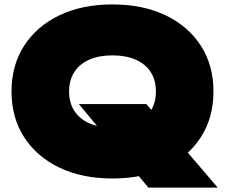

<svg xmlns="http://www.w3.org/2000/svg" viewBox="-20 -788 1017 867"><path d="M336 -318H641L963 59H650ZM488 18Q351 18 248.5 -31Q146 -80 89 -168.5Q32 -257 32 -375Q32 -493 89 -581.5Q146 -670 248.5 -719Q351 -768 488 -768Q625 -768 727.5 -719Q830 -670 887 -581.5Q944 -493 944 -375Q944 -257 887 -168.5Q830 -80 727.5 -31Q625 18 488 18ZM488 -212Q549 -212 593 -231.5Q637 -251 660.5 -287.5Q684 -324 684 -375Q684 -426 660.5 -462.5Q637 -499 593 -518.5Q549 -538 488 -538Q427 -538 383 -518.5Q339 -499 315.5 -462.5Q292 -426 292 -375Q292 -324 315.5 -287.5Q339 -251 383 -231.5Q427 -212 488 -212Z"/></svg>

Font: Unbounded Black
Style: Regular
Weight: 900
Designer: Luke Prowse, Jean-Baptiste Morizot, Fátima Lázaro, Florian Runge
Foundry: NaN
Version: Version 1.701;gftools[0.9.28.dev5+ged2979d]